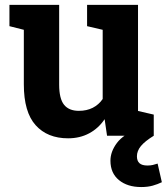

<svg xmlns="http://www.w3.org/2000/svg" viewBox="-20 -548 673 775"><path d="M254.9 10.3Q171.4 10.3 123.8 -42.7Q76.2 -95.7 76.2 -207.5V-427.7L18.1 -442.4V-528.3H76.2H218.8V-206.5Q218.8 -149.9 238.5 -125.2Q258.3 -100.6 298.3 -100.6Q330.1 -100.6 354.5 -113Q378.9 -125.5 394.5 -148.4V-427.7L331.5 -442.4V-528.3H394.5H537.1V-100.1L600.6 -85.4V0H412.1L402.3 -66.9Q377.4 -29.8 339.8 -9.8Q302.2 10.3 254.9 10.3ZM549.8 207Q494.6 207 460.2 179Q425.8 150.9 425.8 100.6Q425.8 64 451.9 29.1Q478 -5.9 539.6 -29.3L600.6 0Q564.9 22 548.8 41.5Q532.7 61 532.7 83Q532.7 101.6 543 110.8Q553.2 120.1 575.2 120.1Q586.9 120.1 596.7 117.9Q606.4 115.7 616.2 112.3L633.3 187.5Q616.2 195.8 596.2 201.4Q576.2 207 549.8 207Z"/></svg>

Font: Roboto Slab LO
Style: Bold
Weight: 700
Designer: Google
Version: Version 2.000